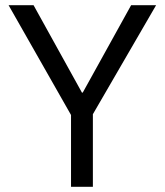

<svg xmlns="http://www.w3.org/2000/svg" viewBox="-20 -718 633 738"><path d="M337 0V-279L580 -698H484L298 -362H295L109 -698H13L253 -276V0Z"/></svg>

Font: LVC Sans
Style: Regular
Weight: 400
Designer: Mike Abbink, Paul van der Laan, Pieter van Rosmalen
Foundry: Bold Monday
Version: Version 3.0